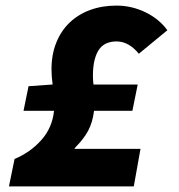

<svg xmlns="http://www.w3.org/2000/svg" viewBox="-20 -666 640 686"><path d="M12 0 32 -98Q89 -122 128 -166Q167 -210 173 -270H64L82 -358L167 -364H168Q166 -378 165 -392Q164 -406 164 -418Q164 -471 181 -513.5Q198 -556 229 -585.5Q260 -615 302.5 -630.5Q345 -646 396 -646Q450 -646 499 -622.5Q548 -599 578 -558L476 -474Q459 -495 439 -506.5Q419 -518 396 -518Q378 -518 362.5 -512Q347 -506 336 -492Q325 -478 318.5 -454Q312 -430 312 -394Q312 -387 312.5 -379.5Q313 -372 314 -364H472L453 -270H316Q311 -229 295 -199Q279 -169 248 -138L246 -134H482L458 0Z"/></svg>

Font: Source Code Pro Black
Style: Italic
Weight: 900
Italic angle: -11°
Monospace: yes
Designer: Paul D. Hunt, Teo Tuominen
Foundry: Adobe Systems Incorporated
Version: Version 1.050;PS 1.000;hotconv 16.6.51;makeotf.lib2.5.65220